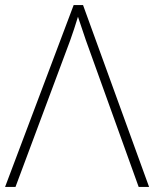

<svg xmlns="http://www.w3.org/2000/svg" viewBox="-20 -736 608 756"><path d="M0 0 270 -716H307L567 0H526L318 -578Q312 -595 304 -619.5Q296 -644 287 -670Q280 -646 271.5 -621Q263 -596 256 -576L41 0Z"/></svg>

Font: Noto Sans ExtraLight
Style: Regular
Weight: 200
Designer: Monotype Design Team
Foundry: Monotype Imaging Inc.
Version: Version 2.007